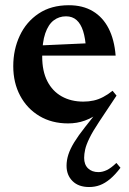

<svg xmlns="http://www.w3.org/2000/svg" viewBox="-20 -472 504 753"><path d="M437 -97 368.5 6Q343.5 43.5 330.8 69.8Q318 96 314 114.2Q310 132.5 310 147Q310 173.5 325.2 188.2Q340.5 203 366 203Q382 203 398.5 195.2Q415 187.5 436.5 167L452.5 186Q431.5 213.5 411.8 230Q392 246.5 372.2 254Q352.5 261.5 329.5 261.5Q288 261.5 264.5 238.2Q241 215 241 178Q241 156.5 248 134.5Q255 112.5 271 86.2Q287 60 313.5 26.5L364.5 -38L370.5 -31Q343 -10 312.5 1Q282 12 247 12Q183 12 134.5 -17Q86 -46 59 -96.8Q32 -147.5 32 -212.5Q32 -277.5 57.5 -332Q83 -386.5 131.8 -419Q180.5 -451.5 250 -451.5Q305 -451.5 344.2 -428Q383.5 -404.5 406 -360.5Q428.5 -316.5 433.5 -254H119L119.5 -293L373.5 -304.5L317.5 -279.5Q315 -321.5 306 -350Q297 -378.5 280.5 -393.2Q264 -408 239 -408Q211.5 -408 190.5 -392Q169.5 -376 157.5 -341.2Q145.5 -306.5 145.5 -250Q145.5 -193 165.5 -153.8Q185.5 -114.5 222 -94Q258.5 -73.5 307 -73.5Q328.5 -73.5 347.5 -77.8Q366.5 -82 385 -91.8Q403.5 -101.5 421.5 -116Z"/></svg>

Font: Newsreader 24pt SemiBold
Style: Regular
Weight: 600
Designer: Hugues Gentile
Foundry: Production Type
Version: Version 1.003